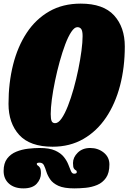

<svg xmlns="http://www.w3.org/2000/svg" viewBox="-40 -790 709 1060"><path d="M7 -216.5Q7 -332 32.2 -432.5Q57.5 -533 107.5 -608.8Q157.5 -684.5 232 -727.2Q306.5 -770 405.5 -770Q530.5 -770 589.8 -705Q649 -640 649 -533.5Q649 -418 622.8 -317.5Q596.5 -217 545.5 -141.2Q494.5 -65.5 420.2 -22.8Q346 20 250.5 20Q125.5 20 66.2 -45Q7 -110 7 -216.5ZM240 -160.5Q240 -132.5 245.2 -121.2Q250.5 -110 264.5 -110Q282 -110 300 -136Q318 -162 335 -205.2Q352 -248.5 366.8 -301.2Q381.5 -354 392.5 -408Q403.5 -462 409.8 -510Q416 -558 416 -590.5Q416 -618.5 408.8 -629.2Q401.5 -640 387 -640Q371 -640 353.8 -614.2Q336.5 -588.5 320.2 -545.2Q304 -502 289.5 -449.8Q275 -397.5 263.8 -343.2Q252.5 -289 246.2 -241.2Q240 -193.5 240 -160.5ZM-20 154Q-20 111 -0.5 85.5Q19 60 49.8 47.5Q80.5 35 115 31Q149.5 27 179 27Q233 27 264.5 41.2Q296 55.5 312.8 76.8Q329.5 98 337.5 119.2Q345.5 140.5 351.8 154.8Q358 169 369 169Q384 169 384 160Q384 152.5 378.8 150.2Q373.5 148 368.2 140.5Q363 133 363 110Q363 78.5 389.2 52.8Q415.5 27 458 27Q501 27 532.5 52.2Q564 77.5 564 118Q564 165 545.2 191.8Q526.5 218.5 496.8 231Q467 243.5 433.2 246.8Q399.5 250 370 250Q313 250 282.2 235.8Q251.5 221.5 237 200.2Q222.5 179 216 157.8Q209.5 136.5 202.5 122.2Q195.5 108 178 108Q163 108 163 115Q163 121 168.8 124Q174.5 127 180.2 135.5Q186 144 186 167Q186 198.5 162.8 224.2Q139.5 250 89 250Q39 250 9.5 223.8Q-20 197.5 -20 154Z"/></svg>

Font: Besley* Condensed Fatface
Style: Italic
Weight: 900
Width: 3
Italic angle: -13°
Designer: Owen Earl
Foundry: indestructible type*
Version: Version 3.000; ttfautohint (v1.8.3)